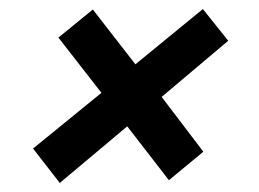

<svg xmlns="http://www.w3.org/2000/svg" viewBox="-20 -462 573 424"><path d="M112 -58 53 -134 204 -257 109 -379 185 -441 279 -320 428 -442 484 -372 337 -248 429 -127 353 -64 261 -183Z"/></svg>

Font: Saira Expanded SemiBold
Style: Italic
Weight: 600
Width: 7
Italic angle: -12°
Designer: Hector Gatti with collaboration of the Omnibus-Type team
Foundry: Omnibus-Type
Version: Version 1.101